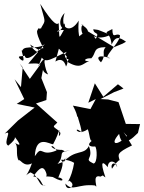

<svg xmlns="http://www.w3.org/2000/svg" viewBox="-20 -925 748 998"><path d="M56 -513 106 -410 67 -385 160 -366 73 -298 4 -230C50 -256 -8 -183 23 -168C76 -212 58 -215 36 -240C47 -224 117 -145 57 -183C78 -166 59 -122 77 -91C84 -102 102 -53 146 -76C117 7 95 -5 138 -29C186 -10 180 51 217 37C193 52 204 -1 153 -8C192 -64 204 -55 214 -40C240 9 190 -15 254 -5C325 35 308 -4 283 -2C303 -49 316 -88 294 -94C364 -100 383 -53 367 -87C350 19 316 33 339 14C387 40 322 78 320 29C358 74 383 29 474 39C496 68 451 -23 502 -7C555 -28 484 -29 528 -3C496 -96 517 -85 540 -56C542 -101 586 -88 589 -56C578 -89 552 -75 562 -48C578 -73 598 -95 602 -92C594 -121 583 -129 666 -169C615 -256 607 -253 640 -218C592 -167 546 -168 599 -229C610 -172 631 -193 630 -181C644 -223 622 -158 697 -234L708 -280L634 -281L596 -394L542 -408L502 -410L573 -446L622 -465L593 -487L517 -422L473 -492L439 -391L478 -410L450 -358L359 -376C396 -305 366 -329 398 -308C364 -355 403 -276 404 -237C359 -278 377 -212 436 -253C447 -233 445 -174 465 -199C414 -163 467 -161 474 -164C485 -158 488 -77 466 -75C410 -102 470 -94 442 -166C416 -115 370 -153 308 -80C339 -130 284 -64 331 -109C298 -73 308 -85 279 -73C321 -119 273 -137 345 -143C272 -131 342 -132 302 -146C230 -144 240 -194 274 -143C186 -106 203 -177 161 -113C166 -228 238 -175 256 -175C295 -248 290 -278 286 -217C318 -246 242 -259 264 -274L278 -288L167 -387L221 -405L224 -446L195 -519L215 -624L135 -515L82 -595L98 -575L89 -472ZM327 -632C319 -602 346 -635 331 -603C401 -562 409 -596 443 -607C408 -606 421 -624 455 -622C482 -651 461 -679 529 -680C506 -653 534 -640 505 -601C482 -622 481 -645 553 -623C501 -616 602 -698 604 -741C582 -758 565 -716 564 -774C503 -743 553 -774 560 -693C579 -736 598 -735 635 -708L617 -698L573 -680L437 -762L435 -749C453 -783 368 -810 417 -793C397 -813 390 -719 456 -724C454 -762 477 -706 554 -744C464 -780 504 -766 465 -773C466 -743 501 -763 478 -723C466 -738 440 -782 392 -736C390 -745 385 -767 389 -818C348 -748 288 -773 316 -858C257 -795 333 -743 315 -804C288 -734 248 -771 312 -769C283 -719 290 -716 285 -805C278 -797 263 -788 189 -905C216 -803 219 -824 194 -780C232 -741 191 -728 248 -818C166 -744 186 -797 175 -768C175 -768 156 -762 222 -645C234 -704 155 -655 183 -666C153 -626 87 -594 116 -667C141 -611 52 -650 86 -617C124 -585 82 -675 96 -662C107 -696 190 -659 220 -705L127 -594L153 -595C224 -599 179 -556 230 -538C196 -600 228 -653 178 -579C219 -673 207 -643 136 -694C169 -631 244 -645 183 -648C214 -591 223 -607 327 -656C297 -620 349 -624 323 -579C326 -560 319 -639 268 -605L286 -672Z"/></svg>

Font: Hussar Lance
Style: ExBd
Weight: 700
Foundry: Cannot Into Space Fonts, PlusOne Fonts
Version: Version 2.270